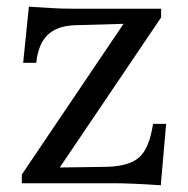

<svg xmlns="http://www.w3.org/2000/svg" viewBox="-20 -546 559 572"><path d="M459 6Q418 3 381.5 1.5Q345 0 325 0H45V-26L348 -475L207 -471Q152 -470 123 -443Q94 -416 88 -359H49L66 -526Q102 -524 132.5 -522Q163 -520 200 -520H460V-494L158 -47L299 -49Q366 -51 395.5 -78Q425 -105 436 -177H475Z"/></svg>

Font: Hedvig Letters Serif 14pt
Style: Regular
Weight: 400
Designer: Alexander Örn & Tor Weibull
Foundry: Kanon Foundry
Version: Version 1.000; ttfautohint (v1.8.4.7-5d5b)